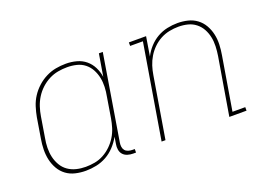

<svg xmlns="http://www.w3.org/2000/svg" viewBox="-83 -752 1366 975"><g transform="rotate(-20 600.0 -265.0)"><path d="M239 8Q210 8 182.5 1.5Q155 -5 133.5 -21Q112 -37 98.5 -60.5Q85 -84 79 -110.5Q73 -137 73.5 -166Q74 -195 79 -223L97 -333Q102 -360 110.5 -387Q119 -414 134.5 -438Q150 -462 172 -482Q194 -502 220 -515Q246 -528 273 -533Q300 -538 328 -538Q357 -538 385 -530.5Q413 -523 434 -505.5Q455 -488 467.5 -463Q480 -438 484 -410L504 -530H525L449 -68Q447 -57 448.5 -45.5Q450 -34 456.5 -26Q463 -18 474 -14.5Q485 -11 496 -11H509V8H493Q478 8 463.5 3.5Q449 -1 439.5 -11.5Q430 -22 427.5 -37.5Q425 -53 428 -68L434 -105Q419 -78 398 -55.5Q377 -33 351 -18.5Q325 -4 296 2Q267 8 239 8ZM245 -11Q269 -11 294 -15.5Q319 -20 342 -32.5Q365 -45 384 -63.5Q403 -82 416.5 -104Q430 -126 437.5 -150.5Q445 -175 449 -199L467 -309Q472 -334 473 -360Q474 -386 469 -410Q464 -434 452.5 -455.5Q441 -477 422 -492Q403 -507 378.5 -513Q354 -519 328 -519Q303 -519 278 -514.5Q253 -510 229.5 -498Q206 -486 186 -467.5Q166 -449 152 -426.5Q138 -404 130 -379.5Q122 -355 118 -330L100 -220Q95 -194 94.5 -168Q94 -142 99.5 -118Q105 -94 117.5 -72.5Q130 -51 150 -37Q170 -23 194.5 -17Q219 -11 245 -11Z M650 0 735 -511H666V-530H759L742 -426Q755 -452 775.5 -474.5Q796 -497 821.5 -511.5Q847 -526 875 -532Q903 -538 931 -538Q959 -538 986 -531.5Q1013 -525 1034.5 -509Q1056 -493 1069.5 -469.5Q1083 -446 1089 -419Q1095 -392 1094 -363.5Q1093 -335 1088 -307L1040 -19H1109V0H1016L1068 -310Q1072 -335 1073 -361Q1074 -387 1069 -411Q1064 -435 1052.5 -456Q1041 -477 1022 -492Q1003 -507 979 -513Q955 -519 929 -519Q905 -519 880 -514Q855 -509 832.5 -497Q810 -485 791 -466.5Q772 -448 758.5 -425.5Q745 -403 737.5 -379.5Q730 -356 726 -331L671 0Z"/></g></svg>

Font: Iosevka Curly Slab ThEx
Style: Italic
Weight: 100
Width: 7
Italic angle: -9°
Monospace: yes
Designer: Belleve Invis
Foundry: Belleve Invis
Version: Version 11.1.0; ttfautohint (v1.8.3)